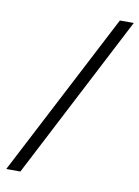

<svg xmlns="http://www.w3.org/2000/svg" viewBox="-81 -745 587 810"><g transform="rotate(10 213.0 -340.0)"><path d="M366.2 -690.4H425.8L63.5 9.8H2.9Z"/></g></svg>

Font: Dinish
Style: Italic
Weight: 400
Italic angle: -12°
Designer: Bert Driehuis
Foundry: Playbeing
Version: Version 3.002; git-62d0f29-release